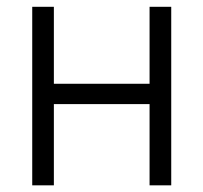

<svg xmlns="http://www.w3.org/2000/svg" viewBox="-20 -556 610 576"><path d="M445.3 -304.7V-243.7H125.5V-304.7ZM141.6 -535.6V0H76.7V-535.6ZM493.7 -535.6V0H428.7V-535.6Z"/></svg>

Font: Inter 20pt Light
Style: Regular
Weight: 300
Version: Version 4.001;git-66647c0bb